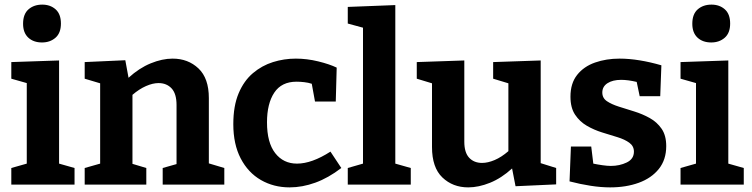

<svg xmlns="http://www.w3.org/2000/svg" viewBox="-20 -800 3258 832"><path d="M303 -72V0H29V-72L96 -91V-440L29 -459V-531L236 -538V-91ZM162 -616Q125 -616 102.5 -637Q80 -658 80 -697Q80 -739 103.5 -759.5Q127 -780 163 -780Q198 -780 221 -759.5Q244 -739 244 -698Q244 -657 220.5 -636.5Q197 -616 162 -616Z M347 0V-72L414 -91V-439L347 -459V-531L523 -539L537 -463Q583 -505 633 -525.5Q683 -546 728 -546Q795 -546 840 -503.5Q885 -461 885 -375V-92L952 -72V0H685V-72L745 -89V-345Q745 -394 723.5 -417Q702 -440 667 -440Q642 -440 612.5 -427Q583 -414 554 -389V-90L614 -72V0Z M1235 12Q1166 12 1110.5 -20Q1055 -52 1023 -113.5Q991 -175 991 -262Q991 -341 1014 -395.5Q1037 -450 1076 -483Q1115 -516 1163 -531Q1211 -546 1262 -546Q1310 -546 1359 -534Q1408 -522 1439 -507L1435 -360H1345L1331 -437Q1316 -442 1298 -444Q1280 -446 1265 -446Q1200 -446 1168.5 -398.5Q1137 -351 1137 -270Q1137 -182 1172.5 -136.5Q1208 -91 1267 -91Q1331 -91 1412 -143L1459 -72Q1403 -29 1346.5 -8.5Q1290 12 1235 12Z M1760 -72V0H1487V-72L1553 -91V-680L1487 -698V-770L1693 -778V-91Z M2009 12Q1942 12 1897 -31Q1852 -74 1852 -163V-439L1786 -459V-531L1992 -538V-186Q1992 -139 2013 -116.5Q2034 -94 2069 -94Q2094 -94 2123.5 -106.5Q2153 -119 2183 -145V-439L2117 -459V-531L2323 -538V-93L2390 -72V-1L2214 7L2199 -70Q2153 -28 2103.5 -8Q2054 12 2009 12Z M2590 -399Q2590 -375 2610 -361.5Q2630 -348 2661.5 -338Q2693 -328 2728.5 -317Q2764 -306 2795.5 -288.5Q2827 -271 2847 -242Q2867 -213 2867 -167Q2867 -108 2835 -68Q2803 -28 2748 -8Q2693 12 2624 12Q2584 12 2539 5Q2494 -2 2448 -14L2454 -165H2542L2551 -91Q2570 -87 2591 -84Q2612 -81 2627 -81Q2665 -81 2696 -96Q2727 -111 2727 -143Q2727 -167 2707 -181.5Q2687 -196 2656 -205.5Q2625 -215 2589.5 -226Q2554 -237 2523 -255Q2492 -273 2472 -303Q2452 -333 2452 -381Q2452 -439 2481 -475.5Q2510 -512 2558.5 -529Q2607 -546 2665 -546Q2706 -546 2752 -538.5Q2798 -531 2846 -517L2841 -383H2752L2739 -445Q2701 -454 2672 -454Q2635 -454 2612.5 -439.5Q2590 -425 2590 -399Z M3203 -72V0H2929V-72L2996 -91V-440L2929 -459V-531L3136 -538V-91ZM3062 -616Q3025 -616 3002.5 -637Q2980 -658 2980 -697Q2980 -739 3003.5 -759.5Q3027 -780 3063 -780Q3098 -780 3121 -759.5Q3144 -739 3144 -698Q3144 -657 3120.5 -636.5Q3097 -616 3062 -616Z"/></svg>

Font: Bitter
Style: Bold
Weight: 700
Designer: Sol Matas, and Bitter project Authors
Foundry: Sol Matas
Version: Version 2.001